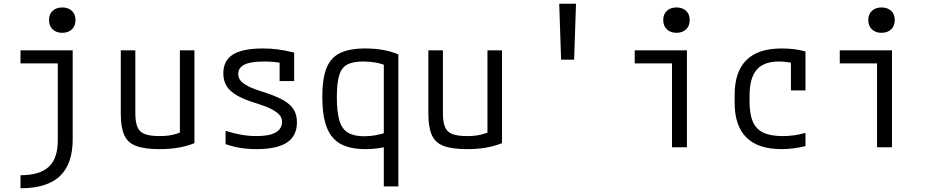

<svg xmlns="http://www.w3.org/2000/svg" viewBox="-20 -790 4990 1030"><path d="M90 150Q193 150 241.5 105Q290 60 290 -37V-450H90V-520H370V-43Q370 90 301 155Q232 220 90 220ZM314 -614Q282 -614 262.5 -632.5Q243 -651 243 -682Q243 -714 262.5 -732Q282 -750 314 -750Q346 -750 365.5 -732Q385 -714 385 -682Q385 -651 365.5 -632.5Q346 -614 314 -614Z M835 10Q756 10 710.5 -7Q665 -24 646.5 -65.5Q628 -107 628 -180V-520H706V-184Q706 -136 717 -109Q728 -82 756.5 -71Q785 -60 836 -60Q863 -60 885 -63Q907 -66 929 -73Q951 -80 977 -92L945 -42V-520H1023V-22Q983 -6 937.5 2Q892 10 835 10Z M1356 10Q1309 10 1269 3.5Q1229 -3 1190 -17V-88Q1231 -75 1272.5 -67.5Q1314 -60 1356 -60Q1425 -60 1459 -79.5Q1493 -99 1493 -137Q1493 -157 1479.5 -173Q1466 -189 1437.5 -204Q1409 -219 1361 -234Q1294 -254 1254 -276.5Q1214 -299 1196 -328Q1178 -357 1178 -396Q1178 -465 1229.5 -497.5Q1281 -530 1391 -530Q1429 -530 1466.5 -525.5Q1504 -521 1558 -508V-355H1480V-495L1516 -447Q1478 -455 1451 -457.5Q1424 -460 1396 -460Q1325 -460 1291.5 -443.5Q1258 -427 1258 -393Q1258 -373 1271 -357Q1284 -341 1313 -326.5Q1342 -312 1391 -297Q1458 -276 1498 -253.5Q1538 -231 1555.5 -202.5Q1573 -174 1573 -134Q1573 -61 1519.5 -25.5Q1466 10 1356 10Z M2039 210V-480L2058 -435Q2027 -449 1994.5 -454.5Q1962 -460 1928 -460Q1873 -460 1842.5 -443.5Q1812 -427 1799.5 -385.5Q1787 -344 1787 -269Q1787 -190 1800.5 -144Q1814 -98 1846.5 -78.5Q1879 -59 1933 -59Q1964 -59 1995.5 -64.5Q2027 -70 2059 -82L2078 -11Q2050 -1 2015.5 4.5Q1981 10 1941 10Q1858 10 1807 -18Q1756 -46 1732.5 -108Q1709 -170 1709 -270Q1709 -367 1731 -423.5Q1753 -480 1803.5 -505Q1854 -530 1939 -530Q2043 -530 2117 -498V210Z M2485 10Q2406 10 2360.5 -7Q2315 -24 2296.5 -65.5Q2278 -107 2278 -180V-520H2356V-184Q2356 -136 2367 -109Q2378 -82 2406.5 -71Q2435 -60 2486 -60Q2513 -60 2535 -63Q2557 -66 2579 -73Q2601 -80 2627 -92L2595 -42V-520H2673V-22Q2633 -6 2587.5 2Q2542 10 2485 10Z M2990 -470 2980 -770H3070L3060 -470Z M3585 0V-450H3385V-520H3665V0ZM3609 -614Q3577 -614 3557.5 -632.5Q3538 -651 3538 -682Q3538 -714 3557.5 -732Q3577 -750 3609 -750Q3641 -750 3660.5 -732Q3680 -714 3680 -682Q3680 -651 3660.5 -632.5Q3641 -614 3609 -614Z M4173 10Q3921 10 3921 -240V-280Q3921 -530 4173 -530Q4244 -530 4301 -514V-305H4223V-502L4259 -444Q4236 -452 4210.5 -456Q4185 -460 4158 -460Q4077 -460 4039 -415.5Q4001 -371 4001 -275V-245Q4001 -178 4018.5 -137.5Q4036 -97 4075 -78.5Q4114 -60 4178 -60Q4209 -60 4239 -64Q4269 -68 4301 -77V-6Q4272 1 4239 5.5Q4206 10 4173 10Z M4685 0V-450H4485V-520H4765V0ZM4709 -614Q4677 -614 4657.5 -632.5Q4638 -651 4638 -682Q4638 -714 4657.5 -732Q4677 -750 4709 -750Q4741 -750 4760.5 -732Q4780 -714 4780 -682Q4780 -651 4760.5 -632.5Q4741 -614 4709 -614Z"/></svg>

Font: M PLUS Code Latin SemiExpanded
Style: Regular
Weight: 400
Width: 6
Designer: Coji Morishita
Foundry: UNDERFOREST DESIGN
Version: Version 1.002; ttfautohint (v1.8.3)